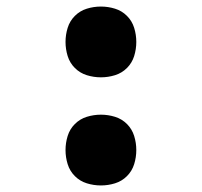

<svg xmlns="http://www.w3.org/2000/svg" viewBox="-20 -558 616 586"><path d="M288 -322Q310 -322 331 -328.5Q352 -335 367.5 -350.5Q383 -366 389.5 -387Q396 -408 396 -430Q396 -452 389.5 -473Q383 -494 367.5 -509.5Q352 -525 331 -531.5Q310 -538 288 -538Q266 -538 245 -531.5Q224 -525 208.5 -509.5Q193 -494 186.5 -473Q180 -452 180 -430Q180 -408 186.5 -387Q193 -366 208.5 -350.5Q224 -335 245 -328.5Q266 -322 288 -322ZM288 8Q310 8 331 1.5Q352 -5 367.5 -20.5Q383 -36 389.5 -57Q396 -78 396 -100Q396 -122 389.5 -143Q383 -164 367.5 -179.5Q352 -195 331 -201.5Q310 -208 288 -208Q266 -208 245 -201.5Q224 -195 208.5 -179.5Q193 -164 186.5 -143Q180 -122 180 -100Q180 -78 186.5 -57Q193 -36 208.5 -20.5Q224 -5 245 1.5Q266 8 288 8Z"/></svg>

Font: Iosevka Sparkle Heavy
Style: Regular
Weight: 900
Designer: Belleve Invis
Foundry: Belleve Invis
Version: Version 4.5.0; ttfautohint (v1.8.3)